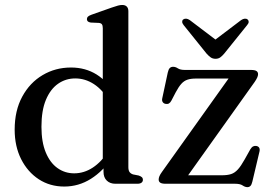

<svg xmlns="http://www.w3.org/2000/svg" viewBox="-20 -758 1117 792"><path d="M407 -81.5 404 -85V-641.5Q404 -652.5 400.5 -657.5Q397 -662.5 388 -663.5L354 -665Q345.5 -666.5 342 -670Q338.5 -673.5 338.5 -679Q338.5 -685.5 342.8 -689.5Q347 -693.5 358 -697.5L441.5 -727Q457 -732.5 466.8 -735Q476.5 -737.5 484 -737.5Q496.5 -737.5 503 -730.8Q509.5 -724 509.5 -712V-68.5Q509.5 -55 514.5 -48.2Q519.5 -41.5 529 -38.5L552 -34Q561 -31 565.2 -27Q569.5 -23 569.5 -16.5Q569.5 -9 563.8 -4.5Q558 0 546.5 0H456Q434 0 420.5 -13Q407 -26 407 -49.5ZM40.5 -223Q40.5 -302 71.8 -359.5Q103 -417 155.8 -448.2Q208.5 -479.5 273 -479.5Q332.5 -479.5 378.8 -450.5Q425 -421.5 453.5 -367.5L429 -343Q403.5 -387.5 367.5 -411Q331.5 -434.5 290.5 -434.5Q251 -434.5 219.5 -412.5Q188 -390.5 169.5 -346.5Q151 -302.5 151 -235Q151 -172 168.8 -129.2Q186.5 -86.5 217 -64.8Q247.5 -43 286 -43Q326.5 -43 362.5 -66.5Q398.5 -90 428.5 -136L444.5 -110.5Q406 -52.5 355.2 -20.5Q304.5 11.5 245 11.5Q186 11.5 140 -18.5Q94 -48.5 67.2 -101.5Q40.5 -154.5 40.5 -223ZM1030.5 -420 742.5 -16 724 -35H895Q918.5 -35 933.5 -40Q948.5 -45 961.2 -59Q974 -73 989 -100L1012.5 -142Q1018 -151 1024 -154Q1030 -157 1037 -156Q1045.5 -154.5 1049 -148.8Q1052.5 -143 1050.5 -133.5L1021 -9Q1018 4 1013 9Q1008 14 1000.5 14Q991 14 980.8 7Q970.5 0 950 0H663.5Q647.5 0 641 -4.5Q634.5 -9 634.5 -17.5Q634.5 -23.5 637.5 -31Q640.5 -38.5 648.5 -49.5L934.5 -450.5L951 -434H788Q767 -434 753 -429.2Q739 -424.5 728 -412.2Q717 -400 705 -377.5L687 -343Q682.5 -334.5 676.8 -331.2Q671 -328 663 -329.5Q655 -331 651 -337.2Q647 -343.5 649.5 -353.5L672 -458.5Q675 -472 680.2 -477.2Q685.5 -482.5 694 -482.5Q704 -482.5 713.8 -476Q723.5 -469.5 743 -469.5H1015Q1031.5 -469.5 1038 -465Q1044.5 -460.5 1044.5 -452Q1044.5 -446 1041.2 -438.5Q1038 -431 1030.5 -420ZM889 -579.5 763 -675Q755 -680.5 748 -681Q741 -681.5 735.5 -677.5Q731.5 -674.5 731.5 -668.2Q731.5 -662 737.5 -654.5L832 -537Q841 -527 849.2 -521.2Q857.5 -515.5 869 -515.5Q880.5 -515.5 888.5 -521.2Q896.5 -527 905 -537L999.5 -654.5Q1006 -662 1005.8 -668.2Q1005.5 -674.5 1001.5 -677.5Q997 -681.5 989.8 -681Q982.5 -680.5 974.5 -675L848.5 -579.5Z"/></svg>

Font: Fraunces 16pt
Style: Regular
Weight: 400
Version: Version 1.000;[b76b70a41]